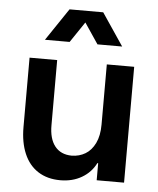

<svg xmlns="http://www.w3.org/2000/svg" viewBox="-53 -773 684 832"><g transform="rotate(5 289.0 -357.5)"><path d="M516.6 0H397.5V-74.2H394Q373.5 -33.2 333.3 -9.8Q293 13.7 240.2 13.7Q183.6 13.7 143.3 -12.2Q103 -38.1 82.3 -86.7Q61.5 -135.3 61.5 -202.1V-503.9H181.6V-221.7Q181.2 -162.1 206.8 -129.6Q232.4 -97.2 280.3 -96.7Q313 -97.2 339.4 -112.8Q365.7 -128.4 381.6 -161.1Q397.5 -193.8 397.5 -242.2V-503.9H516.6ZM215.8 -727.5H362.3L457 -586.9H349.6L289.1 -676.8L228.5 -586.9H121.1Z"/></g></svg>

Font: Wanted Sans SemiBold
Style: Regular
Weight: 600
Designer: Original Design by Kil Hyung-jin and Kang Hanbin, Wanted Lab, Inc; Hangeul from Source Han Sans by Jang Soo-young and Ka
Foundry: Wanted Lab, Inc.
Version: Version 1.003